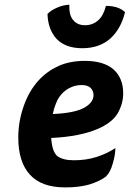

<svg xmlns="http://www.w3.org/2000/svg" viewBox="-20 -776 551 815"><path d="M502.9 -379.9Q502.9 -444.3 461.9 -481.4Q419.9 -517.6 339.8 -517.6Q277.3 -517.6 228.5 -496.1Q179.7 -473.6 144.5 -435.5Q102.5 -389.6 80.1 -324.2Q57.6 -259.8 57.6 -192.4Q57.6 -87.9 107.4 -34.2Q156.2 19.5 256.8 19.5Q317.4 19.5 360.4 6.8Q403.3 -6.8 429.7 -26.4Q449.2 -45.9 459 -83Q469.7 -119.1 469.7 -147.5Q432.6 -123 388.7 -109.4Q345.7 -95.7 293.9 -95.7Q247.1 -95.7 223.6 -113.3Q201.2 -131.8 197.3 -190.4Q260.7 -193.4 308.6 -203.1Q357.4 -212.9 391.6 -227.5Q455.1 -253.9 479.5 -294.9Q502.9 -335.9 502.9 -379.9ZM204.1 -292Q209 -316.4 216.8 -335Q223.6 -353.5 232.4 -365.2Q248 -387.7 272.5 -401.4Q297.9 -415 326.2 -415Q352.5 -415 365.2 -402.3Q377 -389.6 377 -372.1Q377 -340.8 336.9 -318.4Q295.9 -295.9 204.1 -292ZM274.4 -755.9Q247.1 -754.9 221.7 -743.2Q196.3 -732.4 181.6 -716.8Q183.6 -650.4 220.7 -610.4Q258.8 -571.3 329.1 -571.3Q401.4 -571.3 448.2 -612.3Q494.1 -654.3 510.7 -724.6Q496.1 -738.3 474.6 -745.1Q454.1 -751 429.7 -751Q418.9 -709 396.5 -689.5Q373 -668.9 340.8 -668.9Q308.6 -668.9 291 -690.4Q272.5 -710.9 274.4 -755.9Z"/></svg>

Font: cl
Style: Bold Italic
Weight: 400
Designer: Mitja Miklavcic
Version: Version 7.504; 2011; Build 1022